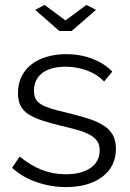

<svg xmlns="http://www.w3.org/2000/svg" viewBox="-20 -750 527 780"><path d="M161 -730 246 -667 331 -730 370 -710 271 -624H221L123 -710ZM248 10Q187 10 129 -10Q71 -30 29 -68L60 -114Q104 -78 149.5 -60Q195 -42 247 -42Q310 -42 347.5 -67.5Q385 -93 385 -140Q385 -162 375 -176.5Q365 -191 345.5 -202Q326 -213 296.5 -221.5Q267 -230 228 -239Q183 -250 150 -261Q117 -272 95.5 -286Q74 -300 63.5 -320.5Q53 -341 53 -372Q53 -411 68.5 -441Q84 -471 110.5 -490.5Q137 -510 172.5 -520Q208 -530 248 -530Q308 -530 357 -510.5Q406 -491 436 -459L403 -419Q374 -449 332.5 -464Q291 -479 246 -479Q219 -479 196 -473.5Q173 -468 155.5 -456Q138 -444 128 -425.5Q118 -407 118 -382Q118 -361 125 -348Q132 -335 148 -325.5Q164 -316 188.5 -308.5Q213 -301 248 -293Q298 -281 336 -269Q374 -257 399.5 -241Q425 -225 438 -202Q451 -179 451 -146Q451 -74 396 -32Q341 10 248 10Z"/></svg>

Font: Oxford Sans
Style: Regular
Weight: 400
Designer: Matt McInerney, Pablo Impallari, Rodrigo Fuenzalida
Foundry: Matt McInerney, Pablo Impallari, Rodrigo Fuenzalida
Version: Version 3.000g; ttfautohint (v1.5) -l 8 -r 28 -G 28 -x 14 -D